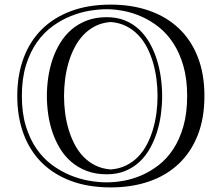

<svg xmlns="http://www.w3.org/2000/svg" viewBox="-20 -774 962 836"><path d="M461.9 -678.2Q424.3 -675.3 394.5 -660.2Q364.7 -645 342.3 -620.8Q319.8 -596.7 304 -565.7Q288.1 -534.7 278.1 -500Q268.1 -465.3 263.4 -428.5Q258.8 -391.6 258.8 -356Q258.8 -320.3 263.4 -283.4Q268.1 -246.6 278.3 -211.9Q288.6 -177.2 304.4 -146.5Q320.3 -115.7 343 -92Q365.7 -68.4 395.3 -53.7Q424.8 -39.1 461.9 -36.1Q500 -39.1 529.8 -54Q559.6 -68.8 582.3 -92.5Q605 -116.2 620.8 -147.2Q636.7 -178.2 646.7 -212.6Q656.7 -247.1 661.4 -283.9Q666 -320.8 666 -356Q666 -391.6 661.4 -428.5Q656.7 -465.3 646.7 -500.2Q636.7 -535.2 620.8 -566.2Q605 -597.2 582.3 -621.1Q559.6 -645 529.5 -660.2Q499.5 -675.3 461.9 -678.2ZM444.8 -15.1Q396.5 -15.1 358.4 -29.5Q320.3 -43.9 291.3 -68.6Q262.2 -93.3 241.9 -126.5Q221.7 -159.7 208.7 -197.5Q195.8 -235.4 189.9 -276.1Q184.1 -316.9 184.1 -356Q184.1 -395 189.9 -435.8Q195.8 -476.6 208.5 -514.6Q221.2 -552.7 241.7 -586.4Q262.2 -620.1 291 -645Q319.8 -669.9 358.2 -684.6Q396.5 -699.2 444.8 -699.2Q489.3 -699.2 524.4 -684.8Q559.6 -670.4 586.2 -645.3Q612.8 -620.1 631.8 -586.4Q650.9 -552.7 662.8 -514.6Q674.8 -476.6 680.4 -435.8Q686 -395 686 -356Q686 -316.9 680.7 -276.6Q675.3 -236.3 663.3 -198.5Q651.4 -160.6 632.6 -127.2Q613.8 -93.8 586.9 -68.8Q560.1 -43.9 524.9 -29.5Q489.7 -15.1 444.8 -15.1ZM444.8 20Q478.5 20 517.6 13.2Q556.6 6.3 595.5 -10.3Q634.3 -26.9 670.4 -54.7Q706.5 -82.5 734.1 -124.3Q761.7 -166 778.3 -223.4Q794.9 -280.8 794.9 -356Q794.9 -429.7 778.6 -486.6Q762.2 -543.5 734.9 -585.4Q707.5 -627.4 671.9 -655.8Q636.2 -684.1 597.2 -701.4Q558.1 -718.8 518.8 -726.3Q479.5 -733.9 444.8 -733.9Q411.1 -733.9 370.6 -727.3Q330.1 -720.7 289.1 -704.3Q248 -688 209.5 -660.2Q170.9 -632.3 141.1 -590.3Q111.3 -548.3 93.3 -490.5Q75.2 -432.6 75.2 -356Q75.2 -281.7 92.5 -225.1Q109.9 -168.5 138.7 -126.7Q167.5 -85 205.3 -56.9Q243.2 -28.8 284.2 -11.7Q325.2 5.4 366.7 12.7Q408.2 20 444.8 20ZM461.9 42Q363.8 42 288.1 13.4Q212.4 -15.1 160.6 -67.1Q108.9 -119.1 82 -192.6Q55.2 -266.1 55.2 -356Q55.2 -445.8 82 -519.3Q108.9 -592.8 160.6 -644.8Q212.4 -696.8 288.1 -725.3Q363.8 -753.9 461.9 -753.9Q554.2 -753.9 629.6 -727.5Q705.1 -701.2 758.5 -650.6Q812 -600.1 841.1 -525.9Q870.1 -451.7 870.1 -356Q870.1 -259.8 841.1 -185.8Q812 -111.8 758.5 -61Q705.1 -10.3 629.6 15.9Q554.2 42 461.9 42Z"/></svg>

Font: Jacques Francois Shadow
Style: Regular
Weight: 400
Designer: Alexei Vanyashin, Nikita Kanarev (i@xarsok.ru)
Foundry: Cyreal (www.cyreal.org)
Version: Version 1.003